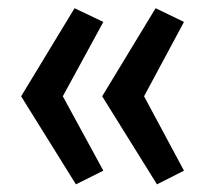

<svg xmlns="http://www.w3.org/2000/svg" viewBox="-20 -499 540 479"><path d="M32.7 -258.8 166 -478.5 237.8 -444.3 136.7 -258.8 237.8 -73.2 169.4 -39.1ZM234.9 -258.8 368.2 -478.5 439 -444.3 339.4 -258.8 439 -73.2 371.6 -39.1Z"/></svg>

Font: Monda
Style: Bold
Weight: 700
Designer: Vernon Adams
Foundry: Vernon Adams
Version: Version 2.100; ttfautohint (v1.8.3)